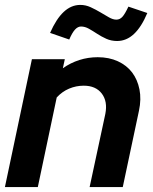

<svg xmlns="http://www.w3.org/2000/svg" viewBox="-22 -762 624 782"><path d="M-2 0 108 -521H242L234 -484Q265 -506 301 -517.5Q337 -529 376 -529Q422 -529 458 -512.5Q494 -496 516 -467Q538 -438 546 -398Q554 -358 544 -311L478 0H343L407 -298Q417 -349 392.5 -381Q368 -413 319 -413Q288 -413 259.5 -401Q231 -389 209 -365L132 0ZM260 -601 182 -628Q207 -685 237.5 -713.5Q268 -742 305 -742Q327 -742 347.5 -732.5Q368 -723 386.5 -712Q405 -701 421.5 -691.5Q438 -682 452 -682Q466 -682 476.5 -693.5Q487 -705 501 -735L578 -709Q554 -652 523.5 -623.5Q493 -595 455 -595Q431 -595 411 -604Q391 -613 373.5 -624.5Q356 -636 340 -645Q324 -654 308 -654Q295 -654 283.5 -641.5Q272 -629 260 -601Z"/></svg>

Font: Red Hat Display
Style: Bold Italic
Weight: 700
Italic angle: -12°
Designer: Pentagram / MCKL
Foundry: Pentagram / MCKL
Version: Version 1.003; Red Hat Display Bold Italic